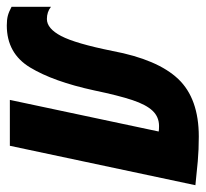

<svg xmlns="http://www.w3.org/2000/svg" viewBox="-83 -556 605 565"><g transform="rotate(90 219.5 -273.5)"><path d="M-43 -5V-121Q-28 -109 -7 -109Q21 -109 43 -151Q65 -193 87 -302Q112 -435 169.5 -495.5Q227 -556 339 -556Q377 -556 411.5 -553Q446 -550 482 -546L366 0H231L324 -438Q319 -439 308 -439Q281 -439 263 -420Q245 -401 231.5 -360.5Q218 -320 203 -248Q177 -128 135.5 -59.5Q94 9 12 9Q-5 9 -16.5 6Q-28 3 -43 -5Z"/></g></svg>

Font: Noto Sans Display Ex Bold Cond
Style: Italic
Weight: 800
Width: 3
Italic angle: -12°
Designer: Monotype Design team
Foundry: Monotype Imaging Inc.
Version: Version 1.000